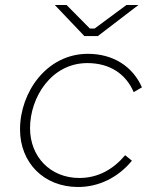

<svg xmlns="http://www.w3.org/2000/svg" viewBox="-20 -740 621 767"><path d="M292 7C374 7 451 -30 507 -98L480 -120C432 -63 371 -29 297 -29C181 -29 100 -114 100 -228C100 -351 185 -488 329 -488C418 -488 483 -445 514 -372L547 -391C511 -473 434 -525 331 -525C167 -525 60 -372 60 -223C60 -90 155 7 292 7ZM317 -596H371L533 -720H485L358 -626H339L246 -720H199Z"/></svg>

Font: Fixel Display ExtraLight
Style: Italic
Weight: 200
Italic angle: -10°
Designer: AlfaBravo + MacPaw
Foundry: Kyrylo Tkachov, Marchela Mozhyna, Serhii Makarenko, Maria Weinstein, Zakhar Kryvoshyya
Version: Version 1.210;Glyphs 3.2 (3217)